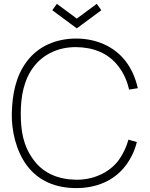

<svg xmlns="http://www.w3.org/2000/svg" viewBox="-20 -967 782 1003"><path d="M277.1 -946.9 381.2 -869.8 485.4 -946.9 509.4 -913.5 381.2 -818.8 253.1 -913.5ZM651 -237.5C640.6 -199 622.9 -162.5 600 -130.2C549 -62.5 464.6 -27.1 378.1 -28.1C288.5 -29.2 209.4 -59.4 157.3 -129.2C99 -206.3 88.5 -287.5 88.5 -375C88.5 -462.5 104.2 -551 157.3 -619.8C210.4 -688.5 292.7 -721.9 378.1 -720.8C466.7 -719.8 545.8 -690.6 600 -618.8C626 -584.4 644.8 -542.7 654.2 -499L700 -506.3C688.5 -556.2 668.8 -605.2 636.5 -646.9C577.1 -725 481.3 -765.6 378.1 -765.6C275 -765.6 181.2 -727.1 120.8 -646.9C60.4 -567.7 43.8 -468.8 41.7 -375C39.6 -287.5 62.5 -180.2 120.8 -102.1C182.3 -19.8 274 15.6 378.1 15.6C482.3 15.6 576 -21.9 636.5 -102.1C664.6 -139.6 684.4 -181.2 694.8 -225Z"/></svg>

Font: Manrope3 Thin
Style: Regular
Weight: 100
Width: 4
Designer: Mikhail Sharanda
Foundry: Mikhail Sharanda
Version: Version 3.000;PS 003.000;hotconv 1.0.88;makeotf.lib2.5.64775